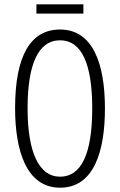

<svg xmlns="http://www.w3.org/2000/svg" viewBox="-20 -861 556 891"><path d="M367 -841H149V-798H367ZM467 -358C467 -567 410 -724 259 -724C122 -724 50 -603 50 -359C50 -165 101 10 259 10C416 10 467 -159 467 -358ZM108 -358C108 -562 157 -674 259 -674C359 -674 408 -564 408 -358C408 -149 358 -41 259 -41C161 -41 108 -154 108 -358Z"/></svg>

Font: Noto Sans Display Condensed Light
Style: Regular
Weight: 300
Width: 3
Designer: Monotype Design Team
Foundry: Monotype Imaging Inc.
Version: Version 1.900